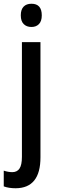

<svg xmlns="http://www.w3.org/2000/svg" viewBox="-49 -765 304 1025"><path d="M62 -683Q62 -714 77 -729.5Q92 -745 119 -745Q174 -745 174 -683Q174 -652 159 -636.5Q144 -621 119 -621Q93 -621 77.5 -636.5Q62 -652 62 -683ZM35 240Q-2 240 -29 230V146Q-5 154 17 154Q42 154 55 135Q68 116 68 72V-540H167V75Q167 239 35 240Z"/></svg>

Font: Noto Sans Khmer Condensed Medium
Style: Regular
Weight: 500
Width: 3
Designer: Danh Hong and the Monotype Design Team
Foundry: Monotype Imaging Inc.
Version: Version 2.004; ttfautohint (v1.8.4.7-5d5b)